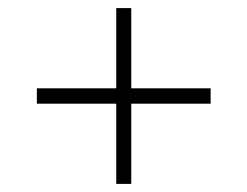

<svg xmlns="http://www.w3.org/2000/svg" viewBox="-20 -541 611 474"><path d="M267 -285H71V-323H267V-521H304V-323H500V-285H304V-87H267Z"/></svg>

Font: Noto Sans Syriac ExtraLight
Style: Regular
Weight: 250
Version: Version 3.000